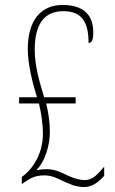

<svg xmlns="http://www.w3.org/2000/svg" viewBox="-20 -744 463 774"><path d="M319 10C361 10 388 -23 400 -35V-72C377 -46 356 -18 322 -18C305 -18 283 -23 256 -35C237 -44 204 -62 172 -62C160 -62 148 -62 129 -58V-61C162 -94 181 -159 181 -212C181 -252 175 -292 166 -327H285V-352H158C144 -399 120 -472 120 -543C120 -639 153 -699 235 -699C309 -699 337 -656 337 -571C348 -571 356 -579 356 -613C356 -680 321 -724 232 -724C144 -724 92 -661 92 -546C92 -486 111 -410 129 -352H57V-327H137C146 -289 153 -245 153 -204C153 -127 114 -68 80 -40L68 -31V-2L78 -9C104 -27 124 -37 158 -37C188 -37 209 -26 230 -16C259 -3 284 10 319 10Z"/></svg>

Font: Noto Serif ExtraCondensed Thin
Style: Regular
Weight: 100
Width: 2
Designer: Monotype Design Team
Foundry: Monotype Imaging Inc.
Version: Version 2.013